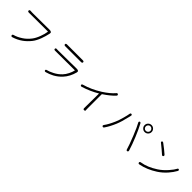

<svg xmlns="http://www.w3.org/2000/svg" viewBox="419 -2479 4192 4192"><g transform="rotate(45 2515.0 -382.5)"><path d="M318 1Q284 12 276 -16Q268 -44 303 -53Q390 -76 487 -140Q573 -196 642 -285Q694 -352 733 -458Q769 -553 779 -631Q780 -636 775 -636L191 -633Q154 -633 155 -662Q156 -691 192 -688L226 -686Q243 -685 260 -685L781 -689Q806 -689 826 -677Q845 -664 838 -633Q816 -529 781 -435Q738 -321 685 -254Q611 -161 526 -101Q430 -33 318 1Z M1372 25Q1337 34 1331 8Q1325 -18 1360 -25Q1414 -36 1505 -83Q1599 -132 1665 -203Q1712 -252 1747 -323Q1779 -387 1793 -448Q1794 -453 1789 -453L1185 -450Q1148 -450 1150 -478Q1152 -507 1188 -502Q1196 -501 1234 -501L1801 -507Q1825 -507 1844 -496Q1863 -484 1855 -452Q1811 -284 1708 -173Q1633 -92 1537 -40Q1457 2 1372 25ZM1272 -676Q1236 -676 1236 -704Q1236 -731 1272 -731H1760Q1796 -731 1796 -704Q1796 -676 1760 -676Z M2550 20Q2519 23 2519 -14L2523 -464Q2523 -469 2519 -466Q2352 -366 2156 -305Q2122 -294 2114 -321Q2106 -347 2141 -356Q2338 -411 2536 -535Q2700 -640 2782 -738Q2805 -766 2826 -747Q2848 -728 2823 -701Q2730 -603 2584 -507Q2576 -502 2576 -492V-69Q2576 -5 2578 6.5Q2580 18 2550 20Z M3130 -28Q3109 2 3086 -15Q3064 -31 3086 -60Q3146 -140 3213 -294Q3245 -369 3273.5 -474Q3302 -579 3308 -622Q3313 -658 3341 -653Q3369 -647 3359 -612L3358 -607Q3354 -590 3350 -573Q3305 -378 3260 -272Q3199 -127 3130 -28ZM3850 -13Q3823 -5 3814 -41Q3792 -125 3705 -343Q3622 -548 3581 -617Q3563 -648 3585 -661Q3608 -673 3625 -642Q3686 -529 3756 -360Q3826 -191 3867 -55Q3877 -21 3850 -13ZM3822.5 -577Q3778 -577 3746.5 -608.5Q3715 -640 3715 -684.5Q3715 -729 3746.5 -760.5Q3778 -792 3822.5 -792Q3867 -792 3898.5 -760.5Q3930 -729 3930 -684.5Q3930 -640 3898.5 -608.5Q3867 -577 3822.5 -577ZM3822 -613Q3851 -613 3872.5 -634Q3894 -655 3894 -684Q3894 -713 3872.5 -734.5Q3851 -756 3822 -756Q3793 -756 3772.5 -734.5Q3752 -713 3752 -684Q3752 -655 3772.5 -634Q3793 -613 3822 -613Z M4244 4Q4209 11 4204 -17Q4199 -46 4235 -51Q4407 -77 4596 -200Q4699 -267 4787 -369Q4868 -463 4888 -507Q4903 -540 4927 -528Q4950 -516 4932 -484Q4889 -405 4815 -320Q4728 -222 4626 -156Q4437 -34 4244 4ZM4481 -493Q4462 -473 4436 -499Q4419 -516 4347 -576Q4266 -645 4248 -657Q4218 -677 4232 -697Q4246 -718 4275 -698Q4301 -681 4382 -616Q4460 -553 4475 -538Q4501 -513 4481 -493Z"/></g></svg>

Font: Resource Han Rounded CN Light
Style: Regular
Weight: 300
Designer: Cyano Hao (round all glyphs); Ryoko NISHIZUKA 西塚涼子 (kana, bopomofo & ideographs); Paul D. Hunt (Latin, Greek & Cyrillic)
Foundry: Cyano Hao
Version: 0.990